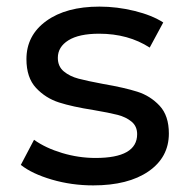

<svg xmlns="http://www.w3.org/2000/svg" viewBox="-20 -555 576 581"><path d="M137 -11.5C177 0.2 218.7 6 262 6C332.7 6 388.5 -8.2 429.5 -36.5C470.5 -64.8 491 -103 491 -151C491 -187 481.7 -215 463 -235C444.3 -255 421.8 -269.2 395.5 -277.5C369.2 -285.8 334.7 -293.7 292 -301C260 -307 235.2 -312.3 217.5 -317C199.8 -321.7 185 -329 173 -339C161 -349 155 -362.7 155 -380C155 -402 165.7 -419.7 187 -433C208.3 -446.3 239.3 -453 280 -453C338.7 -453 389.7 -439 433 -411L474 -487C451.3 -501.7 422.3 -513.3 387 -522C351.7 -530.7 316.3 -535 281 -535C213.7 -535 160 -520.5 120 -491.5C80 -462.5 60 -424 60 -376C60 -338.7 69.7 -309.7 89 -289C108.3 -268.3 131.5 -253.7 158.5 -245C185.5 -236.3 220.3 -228.7 263 -222C294.3 -216.7 318.5 -211.8 335.5 -207.5C352.5 -203.2 366.7 -196.3 378 -187C389.3 -177.7 395 -165 395 -149C395 -101 353 -77 269 -77C235 -77 201.3 -82 168 -92C134.7 -102 106.3 -115.3 83 -132L43 -56C65.7 -38 97 -23.2 137 -11.5Z"/></svg>

Font: ICO Headline
Style: Regular
Weight: 500
Designer: Julieta Ulanovsky
Foundry: Julieta Ulanovsky
Version: Version 7.200